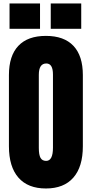

<svg xmlns="http://www.w3.org/2000/svg" viewBox="-20 -1073 526 1101"><path d="M243.2 7.8Q140.1 7.8 85.7 -54.4Q31.2 -116.7 31.2 -234.4V-642.6Q31.2 -752.9 85.2 -810.1Q139.2 -867.2 243.2 -867.2Q347.2 -867.2 401.1 -810.1Q455.1 -752.9 455.1 -642.6V-234.4Q455.1 -116.7 400.6 -54.4Q346.2 7.8 243.2 7.8ZM244.6 -150.4Q283.7 -150.4 283.7 -226.1V-645.5Q283.7 -709 245.6 -709Q202.6 -709 202.6 -644V-225.1Q202.6 -185.1 212.4 -167.7Q222.2 -150.4 244.6 -150.4ZM271 -907.7V-1053.2H445.8V-907.7ZM34.7 -907.7V-1053.2H209.5V-907.7Z"/></svg>

Font: Anton SC
Style: Regular
Weight: 400
Designer: Vernon Adams
Foundry: Vernon Adams
Version: Version 2.116; ttfautohint (v1.8.4.7-5d5b)